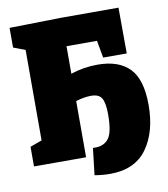

<svg xmlns="http://www.w3.org/2000/svg" viewBox="-89 -785 842 962"><g transform="rotate(-10 332.5 -303.5)"><path d="M643 -204Q643 -67 581.5 18Q520 103 394 103Q356 103 315 96L331 -40H345Q388 -40 411.5 -71Q435 -102 435 -192Q435 -250 421 -274.5Q407 -299 367 -299Q332 -299 289 -286V0H24V-100L84 -122V-582L24 -605V-705L284 -710H579L580 -477H460L444 -565H289V-425Q355 -447 426 -447Q533 -447 588 -390.5Q643 -334 643 -204Z"/></g></svg>

Font: Bitter Pro Black
Style: Regular
Weight: 900
Designer: Sol Matas, and Bitter project Authors
Foundry: Sol Matas
Version: Version 1.010